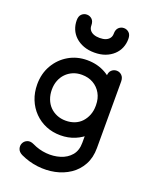

<svg xmlns="http://www.w3.org/2000/svg" viewBox="-167 -848 890 1111"><g transform="rotate(20 278.0 -292.5)"><path d="M138 55Q115 44 97.5 51Q80 58 72.5 74Q65 90 70.5 108Q76 126 98 137Q149 161 203.5 167.5Q258 174 309 163.5Q360 153 401 125.5Q442 98 466 54Q490 10 490 -49Q490 -96 490 -153Q490 -210 490 -280Q490 -346 460.5 -397.5Q431 -449 380 -478.5Q329 -508 264 -508Q201 -508 150 -478Q99 -448 69 -396Q39 -344 39 -278Q39 -228 56 -185.5Q73 -143 104 -111.5Q135 -80 176 -63Q217 -46 265 -46Q313 -46 354 -63Q395 -80 425.5 -111Q456 -142 473 -184Q490 -226 490 -276Q490 -310 490 -338.5Q490 -367 490 -396Q490 -425 490 -458Q490 -483 476.5 -496Q463 -509 445 -509Q427 -509 413.5 -496.5Q400 -484 400 -458Q400 -431 400 -399Q400 -367 400 -335.5Q400 -304 400 -276Q400 -245 390 -219.5Q380 -194 362.5 -175Q345 -156 320 -146Q295 -136 265 -136Q235 -136 210 -146.5Q185 -157 167 -175.5Q149 -194 139 -220.5Q129 -247 129 -278Q129 -309 139 -334.5Q149 -360 167 -378.5Q185 -397 209.5 -407.5Q234 -418 264 -418Q304 -418 334.5 -400.5Q365 -383 382.5 -352Q400 -321 400 -280Q400 -233 400 -176.5Q400 -120 400 -49Q400 -1 375 28.5Q350 58 309.5 70.5Q269 83 224 79Q179 75 138 55ZM445 -704Q445 -730 431.5 -742.5Q418 -755 400 -755Q382 -755 368.5 -742.5Q355 -730 355 -704Q355 -688 346.5 -676.5Q338 -665 323 -659Q308 -653 286 -653Q265 -653 249.5 -659Q234 -665 225.5 -676.5Q217 -688 217 -704Q217 -730 203.5 -742.5Q190 -755 172 -755Q154 -755 140.5 -742.5Q127 -730 127 -704Q127 -675 137.5 -649.5Q148 -624 169 -604.5Q190 -585 219.5 -574Q249 -563 286 -563Q324 -563 353 -574Q382 -585 403 -604.5Q424 -624 434.5 -649.5Q445 -675 445 -704Z"/></g></svg>

Font: Tilt Neon
Style: Regular
Weight: 400
Designer: Andy Clymer
Foundry: Andy Clymer
Version: Version 1.000